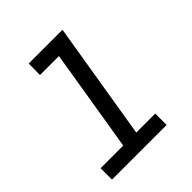

<svg xmlns="http://www.w3.org/2000/svg" viewBox="-200 -868 1001 1001"><g transform="rotate(-45 300.0 -367.5)"><path d="M454 0H51V-84H218L311 -651H171L172 -735H421L314 -84H454Z"/></g></svg>

Font: Iosevka Md Ex Obl
Style: Regular
Weight: 500
Width: 7
Italic angle: -9°
Monospace: yes
Designer: Belleve Invis
Foundry: Belleve Invis
Version: Version 32.5.0; ttfautohint (v1.8.4)